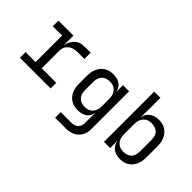

<svg xmlns="http://www.w3.org/2000/svg" viewBox="-86 -1261 1973 1973"><g transform="rotate(45 900.0 -275.0)"><path d="M70 0V-82H215V-468H80V-550H298V-414H318L294 -359Q294 -445 336.5 -497Q379 -549 447 -550L547 -551V-460H448Q382 -460 343.5 -426.5Q305 -393 305 -335V-82H516V0Z M761 180V98H916Q963 98 990 71.5Q1017 45 1017 0V-50L1019 -140H1001L1018 -165Q1018 -105 978 -71.5Q938 -38 871 -38Q786 -38 737 -92Q688 -146 688 -240V-356Q688 -450 737 -505Q786 -560 871 -560Q938 -560 978 -525Q1018 -490 1018 -430L1001 -455H1018V-550H1107V0Q1107 83 1055.5 131.5Q1004 180 915 180ZM898 -113Q954 -113 986 -148Q1018 -183 1018 -245V-350Q1018 -412 986 -447Q954 -482 898 -482Q841 -482 809.5 -449Q778 -416 778 -360V-235Q778 -179 809.5 -146Q841 -113 898 -113Z M1532 10Q1464 10 1423 -26.5Q1382 -63 1382 -126L1400 -105H1382V0H1292V-730H1382V-570L1380 -445H1400L1380 -424Q1380 -486 1422.5 -523Q1465 -560 1532 -560Q1615 -560 1664 -505Q1713 -450 1713 -355V-194Q1713 -100 1664 -45Q1615 10 1532 10ZM1502 -68Q1559 -68 1591 -98Q1623 -128 1623 -195V-355Q1623 -423 1591 -452.5Q1559 -482 1502 -482Q1447 -482 1414.5 -447Q1382 -412 1382 -350V-200Q1382 -138 1414.5 -103Q1447 -68 1502 -68Z"/></g></svg>

Font: Atlassian Mono
Style: Regular
Weight: 400
Monospace: yes
Designer: Philipp Nurullin, Konstantin Bulenkov
Foundry: Modifications by Atlassian Pty Ltd, manufactured by JetBrains
Version: Version 2.304